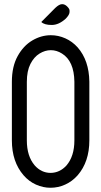

<svg xmlns="http://www.w3.org/2000/svg" viewBox="-20 -888 482 915"><path d="M220.7 6.8Q185.1 6.8 151.4 -8.3Q117.7 -23.4 92.3 -52.7Q36.6 -117.2 36.6 -218.8V-498Q36.6 -570.8 64 -620.4Q91.3 -669.9 133.8 -695.1Q176.3 -720.2 222.2 -720.2Q257.8 -720.2 291.3 -705.3Q324.7 -690.4 350.1 -662.1Q404.3 -600.1 405.8 -499V-218.8Q405.8 -117.2 350.1 -52.7Q324.2 -23.4 290.5 -8.3Q256.8 6.8 220.7 6.8ZM220.7 -64Q265.1 -64.5 296.9 -99.6Q334.5 -143.6 334.5 -218.8V-498.5Q333 -597.2 275.4 -632.8Q250 -648.9 222.2 -648.9Q194.8 -648.9 168.5 -632.8Q142.1 -616.7 125 -583.3Q107.9 -549.8 107.9 -498V-218.8Q107.9 -143.6 145.5 -99.6Q176.8 -64.5 220.7 -64ZM226.6 -769Q191.4 -769 176.8 -783.2L243.2 -850.1Q262.2 -868.2 275.9 -868.2Q289.1 -868.2 300 -857.2Q311 -846.2 311.3 -839.1Q311.5 -832 311.5 -831.1Q311.5 -817.9 293.5 -799.3Q260.3 -769 226.6 -769Z"/></svg>

Font: Greenwashing Machine
Style: Regular
Weight: 400
Designer: Tup Wanders
Foundry: Free font, DO NOT SELL
Version: Version 1.00;August 10, 2023;FontCreator 11.5.0.2430 64-bit